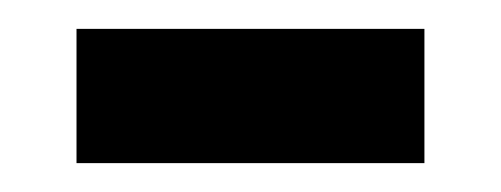

<svg xmlns="http://www.w3.org/2000/svg" viewBox="-20 -335 347 133"><path d="M33 -222H274V-315H33Z"/></svg>

Font: Noto Sans Armenian SemiCondensed Medium
Style: Regular
Weight: 500
Width: 4
Designer: Monotype Design Team
Foundry: Monotype Imaging Inc.
Version: Version 2.008